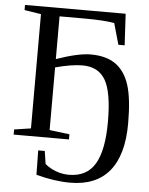

<svg xmlns="http://www.w3.org/2000/svg" viewBox="-58 -703 748 966"><g transform="rotate(5 315.5 -219.5)"><path d="M308.1 0H28.8V-25.9L112.8 -38.6V-615.7L28.8 -628.9V-654.8H537.1L545.9 -496.1H514.2L483.9 -603Q435.1 -612.8 331.1 -612.8H207V-397Q317.4 -435.5 380.4 -435.5Q458.5 -435.5 506.1 -401.9Q553.7 -368.2 575.7 -300Q597.7 -231.9 597.7 -106Q597.7 53.2 530.5 134.8Q463.4 216.3 332.5 216.3Q253.9 216.3 160.6 191.4L158.7 68.4H191.9L201.7 133.3Q226.6 154.3 258.3 165.8Q290 177.2 322.8 177.2Q413.1 177.2 454.3 107.9Q495.6 38.6 495.6 -105Q495.6 -253.4 460.2 -315.2Q424.8 -377 344.2 -377Q289.6 -377 207 -355V-38.6L308.1 -25.9Z"/></g></svg>

Font: Tinos
Style: Regular
Weight: 400
Designer: Steve Matteson
Foundry: Monotype Imaging Inc.
Version: Version 1.23